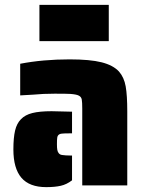

<svg xmlns="http://www.w3.org/2000/svg" viewBox="-20 -762 598 789"><path d="M318 -316Q318 -342 316 -353Q314 -364 304 -369Q295 -374 270 -376Q255 -377 205 -377Q157 -377 116 -373L63 -370V-500Q157 -518 266 -518Q350 -518 397.5 -506Q445 -494 469 -468Q490 -444 496.5 -407Q503 -370 503 -304V0H318ZM35 -148Q35 -196 42 -225.5Q49 -255 66 -272Q83 -290 113 -297.5Q143 -305 192 -305L276 -303V-214H266Q243 -214 236 -213Q216 -212 215 -194Q214 -188 214 -169Q214 -154 215.5 -146Q217 -138 221 -133Q226 -126 236 -125Q250 -123 266 -123H276V-21Q254 -4 229.5 1.5Q205 7 170 7Q101 7 68 -31.5Q35 -70 35 -148ZM142 -742H427V-593H142Z"/></svg>

Font: Saira Stencil One
Style: Regular
Weight: 400
Designer: Hector Gatti with collaboration of the Omnibus-Type team
Foundry: Omnibus-Type
Version: Version 1.004